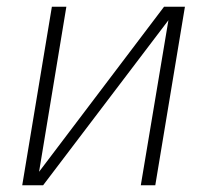

<svg xmlns="http://www.w3.org/2000/svg" viewBox="-20 -550 640 570"><path d="M46 0 134 -530H177L96 -40L467 -530H529L441 0H398L480 -490L108 0Z"/></svg>

Font: Iosevka Slab XLtExObl
Style: Regular
Weight: 200
Width: 7
Italic angle: -9°
Monospace: yes
Designer: Belleve Invis
Foundry: Belleve Invis
Version: Version 11.1.1; ttfautohint (v1.8.3)